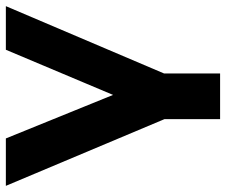

<svg xmlns="http://www.w3.org/2000/svg" viewBox="-78 -500 772 656"><g transform="rotate(-90 308.0 -172.0)"><path d="M258 73 1 -538H163L351 -75H271L466 -538H615L355 73ZM385 -72V194H229V-72Z"/></g></svg>

Font: MOST Montserrat
Style: Bold
Weight: 700
Designer: Julieta Ulanovsky
Foundry: Julieta Ulanovsky
Version: Version 8.000;March 11, 2024;FontCreator 15.0.0.2926 64-bit